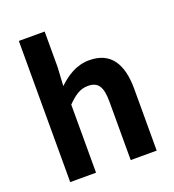

<svg xmlns="http://www.w3.org/2000/svg" viewBox="-143 -909 926 1020"><g transform="rotate(-20 320.0 -399.0)"><path d="M79 0H225V-385C267 -426 296 -448 342 -448C397 -448 421 -417 421 -331V0H568V-349C568 -490 516 -574 395 -574C319 -574 264 -534 219 -492L225 -597V-798H79Z"/></g></svg>

Font: Source Han Sans Old Style Bold
Style: Regular
Weight: 700
Designer: Ryoko NISHIZUKA (kana & ideographs); Paul D. Hunt (Latin, Greek & Cyrillic); Wenlong ZHANG (bopomofo); Sandoll Communica
Foundry: Adobe Systems Incorporated
Version: Version 1.004;PS 1.004;hotconv 1.0.81;makeotf.lib2.5.63406